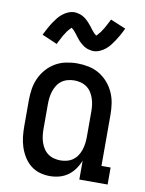

<svg xmlns="http://www.w3.org/2000/svg" viewBox="-86 -820 672 889"><g transform="rotate(10 250.0 -375.5)"><path d="M210 8Q185 8 161.5 1Q138 -6 119 -21.5Q100 -37 87 -58.5Q74 -80 66.5 -103.5Q59 -127 56.5 -151Q54 -175 54 -200V-320Q54 -347 58 -373.5Q62 -400 73 -424.5Q84 -449 102 -469.5Q120 -490 143 -503.5Q166 -517 192.5 -522.5Q219 -528 246 -528Q273 -528 299.5 -522.5Q326 -517 349 -503.5Q372 -490 390 -469.5Q408 -449 419 -424.5Q430 -400 434 -373.5Q438 -347 438 -320V-80H481V0H348V-89Q340 -68 326.5 -49Q313 -30 295 -17Q277 -4 255 2Q233 8 210 8ZM246 -72Q261 -72 276.5 -76Q292 -80 304.5 -89Q317 -98 325.5 -111Q334 -124 339 -139Q344 -154 346 -169.5Q348 -185 348 -200V-320Q348 -335 346 -350.5Q344 -366 339 -381Q334 -396 325.5 -409Q317 -422 304.5 -431Q292 -440 276.5 -444Q261 -448 246 -448Q231 -448 215.5 -444Q200 -440 187.5 -431Q175 -422 166.5 -409Q158 -396 153 -381Q148 -366 146 -350.5Q144 -335 144 -320V-200Q144 -185 146 -169.5Q148 -154 153 -139Q158 -124 166.5 -111Q175 -98 187.5 -89Q200 -80 215.5 -76Q231 -72 246 -72ZM308 -597Q303 -597 298 -598Q293 -599 288.5 -600Q284 -601 279.5 -602.5Q275 -604 270.5 -606.5Q266 -609 262 -611.5Q258 -614 254.5 -617Q251 -620 247 -623.5Q243 -627 239.5 -630.5Q236 -634 233 -638Q230 -642 227 -645.5Q224 -649 221.5 -652.5Q219 -656 215.5 -660.5Q212 -665 208.5 -669Q205 -673 202 -676.5Q199 -680 195 -682.5Q191 -685 191 -688H194L191 -686Q188 -683 185.5 -680.5Q183 -678 181 -675.5Q179 -673 177.5 -671.5Q176 -670 174.5 -668Q173 -666 171.5 -664Q170 -662 168.5 -659.5Q167 -657 165.5 -654.5Q164 -652 162 -649.5Q160 -647 158.5 -644Q157 -641 155 -637.5Q153 -634 151.5 -631Q150 -628 148 -624Q146 -620 144 -616.5Q142 -613 140 -609Q138 -605 136 -600L64 -631Q73 -649 81.5 -664.5Q90 -680 98 -692Q106 -704 114.5 -715Q123 -726 135 -736Q147 -746 162 -752.5Q177 -759 192 -759Q197 -759 202 -758Q207 -757 211.5 -756Q216 -755 220.5 -753.5Q225 -752 229.5 -749.5Q234 -747 238 -744.5Q242 -742 245.5 -739Q249 -736 253 -732.5Q257 -729 260.5 -725Q264 -721 267 -717.5Q270 -714 273 -710.5Q276 -707 278.5 -703.5Q281 -700 284.5 -695.5Q288 -691 291.5 -687Q295 -683 298 -679.5Q301 -676 305 -673.5Q309 -671 309 -668H306L309 -670Q312 -672 314.5 -675Q317 -678 319 -680.5Q321 -683 322.5 -684.5Q324 -686 325.5 -688Q327 -690 328.5 -692Q330 -694 331.5 -696.5Q333 -699 334.5 -701.5Q336 -704 338 -706.5Q340 -709 341.5 -712Q343 -715 345 -718.5Q347 -722 348.5 -725Q350 -728 352 -731.5Q354 -735 356 -739Q358 -743 360 -747Q362 -751 364 -755L436 -725Q427 -706 418.5 -691Q410 -676 402 -664Q394 -652 385.5 -641Q377 -630 365 -620Q353 -610 338 -603.5Q323 -597 308 -597Z"/></g></svg>

Font: Iosevka Bendy Medium
Style: Regular
Weight: 500
Monospace: yes
Designer: Belleve Invis
Foundry: Belleve Invis
Version: Version 30.1.2